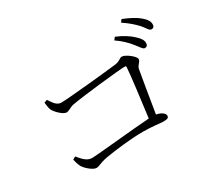

<svg xmlns="http://www.w3.org/2000/svg" viewBox="-138 -1008 1276 1170"><g transform="rotate(-30 500.0 -423.0)"><path d="M812 -602C832 -578 845 -553 859 -553C872 -553 880 -561 880 -577C880 -596 870 -614 844 -637C820 -660 784 -684 734 -705L720 -687C763 -658 791 -628 812 -602ZM903 -682C925 -658 934 -632 951 -632C964 -632 972 -640 972 -656C972 -676 961 -695 933 -718C910 -738 873 -758 823 -778L810 -760C855 -730 879 -707 903 -682ZM140 -183C142 -171 150 -144 158 -129C171 -106 214 -68 238 -68C259 -68 270 -82 324 -92C385 -103 508 -118 590 -118C664 -118 705 -109 734 -109C761 -109 771 -114 771 -129C771 -147 744 -164 714 -169C734 -289 755 -421 763 -462C769 -487 792 -496 792 -515C792 -535 734 -579 710 -579C693 -579 686 -561 652 -557C590 -549 301 -520 252 -520C217 -520 200 -555 183 -579L162 -571C163 -557 167 -532 171 -521C179 -499 224 -452 250 -452C266 -452 287 -469 307 -473C379 -487 652 -517 695 -517C702 -517 705 -514 704 -507C700 -449 680 -292 664 -170C556 -163 281 -134 245 -134C207 -134 181 -169 160 -194Z"/></g></svg>

Font: Kiri Minchoo Light
Style: Regular
Weight: 300
Designer: Ryoko NISHIZUKA 西塚涼子 (kana & ideographs); Frank Grießhammer (Latin, Greek & Cyrillic);
akenotsuki.com/eyeben/fonts/ (U+
Foundry: Adobe
akenotsuki.com/eyeben/fonts/
Version: Version 4.002;hotconv 1.0.119;makeotfexe 2.5.65604